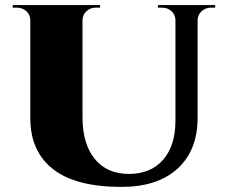

<svg xmlns="http://www.w3.org/2000/svg" viewBox="-20 -720 885 754"><path d="M825 -690H809Q788 -690 772.5 -676.5Q757 -663 756 -643V-257Q756 -130 677.5 -58Q599 14 457 14Q277 14 188 -56Q99 -126 99 -256V-640Q99 -662 83.5 -676Q68 -690 46 -690H30V-700H373V-690H357Q335 -690 320 -676.5Q305 -663 304 -642V-260Q304 -155 352 -96Q400 -37 486 -37Q572 -37 620.5 -92.5Q669 -148 669 -247V-642Q668 -663 653 -676.5Q638 -690 616 -690H600V-700H825Z"/></svg>

Font: Cinzel Decorative Black
Style: Regular
Weight: 900
Designer: Natanael Gama
Version: Version 1.002;PS 001.002;hotconv 1.0.56;makeotf.lib2.0.21325